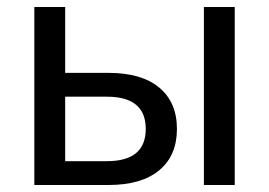

<svg xmlns="http://www.w3.org/2000/svg" viewBox="-20 -528 768 548"><path d="M290 -320Q384 -320 434.5 -278Q485 -236 485 -160Q485 -84 434.5 -42Q384 0 290 0H78V-508H166V-320ZM166 -68H285Q396 -68 396 -160Q396 -252 285 -252H166ZM562 0V-508H650V0Z"/></svg>

Font: CST
Style: Regular
Weight: 400
Version: Version 1.00